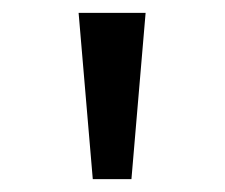

<svg xmlns="http://www.w3.org/2000/svg" viewBox="-20 -749 349 298"><path d="M124 -471H184L206 -729H102Z"/></svg>

Font: Noto Sans Gurmukhi UI SemiCondensed
Style: Regular
Weight: 400
Width: 4
Designer: Jelle Bosma - Monotype Design Team
Foundry: Monotype Imaging Inc.
Version: Version 2.004